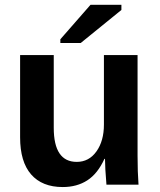

<svg xmlns="http://www.w3.org/2000/svg" viewBox="-20 -753 651 783"><path d="M199.2 -528.3V-231.9Q199.2 -92.8 293 -92.8Q342.8 -92.8 373.3 -135.5Q403.8 -178.2 403.8 -245.1V-528.3H541V-118.2Q541 -50.8 544.9 0H414.1Q408.2 -70.3 408.2 -105H405.8Q378.4 -44.9 336.2 -17.6Q293.9 9.8 235.8 9.8Q151.9 9.8 106.9 -41.7Q62 -93.3 62 -192.9V-528.3ZM226.1 -577.6V-592.8L349.1 -733.4H475.1V-712.4L309.1 -577.6Z"/></svg>

Font: TypoPRO Liberation Sans
Style: Bold
Weight: 700
Designer: Steve Matteson
Foundry: Ascender Corporation
Version: Version 2.00.1